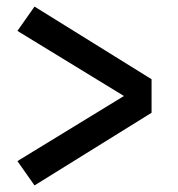

<svg xmlns="http://www.w3.org/2000/svg" viewBox="-20 -632 540 584"><path d="M85 -68 33 -142 357 -340 33 -538 85 -612 441 -391V-289Z"/></svg>

Font: Iosevka Fixed
Style: Bold
Weight: 700
Monospace: yes
Designer: Belleve Invis
Foundry: Belleve Invis
Version: Version 32.3.0